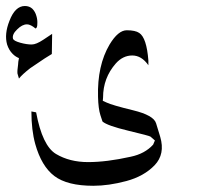

<svg xmlns="http://www.w3.org/2000/svg" viewBox="-41 -510 683 633"><path d="M310.5 -171.9Q329.1 -163.1 397.5 -146.5Q465.8 -129.9 473.6 -103.5L487.3 -58.6Q503.9 -2 468.8 34.7Q433.6 71.3 375.5 86.9Q317.4 102.5 266.6 102.5Q180.7 102.5 138.2 70.3Q95.7 38.1 75.2 -35.2Q62.5 -81.1 62.5 -142.6L78.1 -139.6Q98.6 -29.3 143.6 -2.4Q188.5 24.4 249.5 24.4Q310.5 24.4 389.6 6.8Q436.5 -2.9 463.9 -33.2L469.7 -46.9L455.1 -59.6Q451.2 -62.5 381.8 -79.1Q312.5 -95.7 296.9 -109.4Q296.9 -109.4 290 -130.4Q283.2 -151.4 282.2 -190.4Q279.3 -293.9 320.3 -363.3Q348.6 -410.2 377 -410.2Q405.3 -410.2 418 -401.4Q442.4 -385.7 448.2 -310.5Q448.2 -303.7 448.2 -294.9Q425.8 -327.1 395 -327.1Q364.3 -327.1 340.8 -300.8Q298.8 -252.9 298.8 -188.5L297.9 -177.7ZM129.9 -332 106.4 -317.4Q76.2 -296.9 58.6 -285.2Q32.2 -264.6 21.5 -251L16.6 -267.6Q15.6 -276.4 18.6 -296.9Q18.6 -304.7 21.5 -318.4Q9.8 -323.2 1 -332Q-11.7 -344.7 -17.6 -363.3Q-27.3 -397.5 -9.8 -441.4Q8.8 -490.2 41 -490.2Q55.7 -490.2 65.4 -481.4Q75.2 -471.7 79.1 -457Q83 -444.3 82 -430.7Q82 -418 76.2 -416Q70.3 -420.9 68.4 -421.9Q56.6 -429.7 47.9 -429.7Q32.2 -429.7 15.6 -413.1Q-2 -396.5 2 -381.8Q4.9 -375 25.9 -369.1Q46.9 -363.3 63.5 -363.3Q78.1 -363.3 101.6 -378.9L130.9 -398.4Z"/></svg>

Font: Thabit-Oblique
Style: Oblique
Weight: 500
Designer: Regenerated by Nadim Shaikli
Foundry: MAK Alagha
Version: 0.01